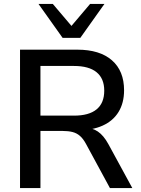

<svg xmlns="http://www.w3.org/2000/svg" viewBox="-20 -958 717 978"><path d="M82 0V-705H374Q488 -705 550 -651Q612 -597 612 -498Q612 -434 584 -388Q556 -342 502.5 -318Q449 -294 374 -294L383 -308H409Q449 -308 478.5 -288Q508 -268 532 -224L654 0H540L418 -225Q404 -251 387.5 -265.5Q371 -280 349.5 -285.5Q328 -291 299 -291H186V0ZM186 -369H357Q433 -369 472 -401Q511 -433 511 -496Q511 -558 472 -590Q433 -622 357 -622H186ZM299 -765 176 -938H249L344 -826L439 -938H512L389 -765Z"/></svg>

Font: Nunito Sans 12pt SemiBold
Style: Regular
Weight: 600
Designer: Vernon Adams
Foundry: Vernon Adams
Version: Version 3.101;gftools[0.9.27]